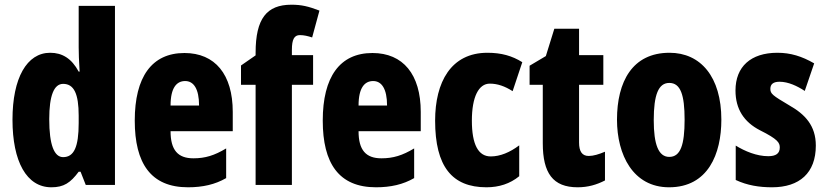

<svg xmlns="http://www.w3.org/2000/svg" viewBox="-20 -785 3508 815"><path d="M198 10C251 10 279 -9 314 -56H322L344 0H468V-760H314V-584C314 -562 315 -528 318 -481H314C284 -537 244 -561 193 -561C94 -561 33 -454 33 -277C33 -99 93 10 198 10ZM248 -118C210 -118 189 -170 189 -279C189 -379 209 -429 248 -429C294 -429 314 -387 314 -294V-263C314 -161 294 -118 248 -118Z M763 -560C624 -560 552 -458 552 -273C552 -92 620 10 778 10C841 10 893 -2 940 -29V-155C890 -125 851 -113 801 -113C735 -113 704 -148 704 -228H968V-310C968 -469 893 -560 763 -560ZM766 -441C802 -441 825 -408 825 -337H704C704 -413 730 -441 766 -441Z M1309 -425V-551H1219V-573C1219 -618 1229 -636 1253 -636C1270 -636 1287 -632 1305 -626L1336 -740C1289 -758 1260 -765 1217 -765C1112 -765 1065 -706 1065 -561V-550L1003 -507V-425H1065V0H1219V-425Z M1561 -560C1422 -560 1350 -458 1350 -273C1350 -92 1418 10 1576 10C1639 10 1691 -2 1738 -29V-155C1688 -125 1649 -113 1599 -113C1533 -113 1502 -148 1502 -228H1766V-310C1766 -469 1691 -560 1561 -560ZM1564 -441C1600 -441 1623 -408 1623 -337H1502C1502 -413 1528 -441 1564 -441Z M2045 10C2098 10 2145 -5 2184 -37V-168C2144 -138 2103 -121 2063 -121C2010 -121 1983 -172 1983 -273C1983 -374 2012 -430 2059 -430C2092 -430 2123 -419 2156 -398L2197 -521C2154 -548 2108 -561 2049 -561C1894 -561 1827 -436 1827 -273C1827 -78 1899 10 2045 10Z M2479 -123C2451 -123 2438 -142 2438 -180V-425H2541V-551H2438V-663H2333L2297 -547L2228 -506V-425H2284V-177C2284 -50 2327 10 2432 10C2476 10 2513 -1 2548 -19V-141C2522 -130 2499 -123 2479 -123Z M3042 -277C3042 -459 2954 -561 2822 -561C2664 -561 2599 -438 2599 -277C2599 -128 2667 10 2820 10C2986 10 3042 -132 3042 -277ZM2755 -275C2755 -383 2775 -433 2821 -433C2869 -433 2886 -382 2886 -277C2886 -171 2869 -119 2821 -119C2775 -119 2755 -172 2755 -275Z M3443 -167C3443 -252 3397 -300 3330 -338C3259 -380 3250 -387 3250 -408C3250 -428 3263 -438 3289 -438C3326 -438 3364 -420 3396 -399L3436 -516C3384 -546 3336 -561 3280 -561C3167 -561 3102 -502 3102 -401C3102 -322 3138 -267 3206 -232C3282 -194 3290 -179 3290 -159C3290 -133 3273 -122 3241 -122C3192 -122 3142 -143 3103 -167V-21C3152 2 3203 10 3257 10C3374 10 3443 -51 3443 -167Z"/></svg>

Font: Noto Sans Bengali ExtraCondensed ExtraBold
Style: Regular
Weight: 800
Width: 2
Designer: Joana Ranito - Universal Thirst; Jelle Bosma - Monotype Design Team
Foundry: Universal Thirst ehf.
Version: Version 3.000